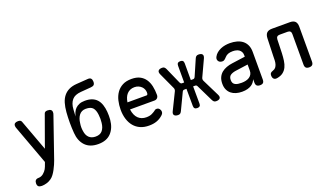

<svg xmlns="http://www.w3.org/2000/svg" viewBox="-83 -1342 3765 2192"><g transform="rotate(-20 1800.0 -246.0)"><path d="M247 15 255 -7 82 -477Q78 -486 76 -494.5Q74 -503 74 -511Q74 -531 87 -540.5Q100 -550 125 -550Q143 -550 153 -544Q163 -538 167 -526L306 -149L442 -526Q446 -538 455.5 -544Q465 -550 482 -550Q509 -550 522.5 -540Q536 -530 536 -510Q536 -502 534.5 -493.5Q533 -485 529 -476L361 10Q354 31 342 58Q330 85 315.5 112.5Q301 140 283.5 163.5Q266 187 246 201Q220 220 188 229Q156 238 130 238Q102 238 89 226.5Q76 215 76 189V188Q76 165 88 152Q100 139 125 139Q141 139 156.5 133Q172 127 185 116Q199 104 208 93Q217 82 224 70Q231 58 236 44.5Q241 31 247 15Z M1039 -628 913 -618Q877 -615 850 -604Q823 -593 805.5 -572.5Q788 -552 778 -524Q768 -496 766 -458L761 -375Q767 -400 777.5 -424Q788 -448 806.5 -466.5Q825 -485 853 -496.5Q881 -508 922 -508Q972 -508 1007.5 -494Q1043 -480 1066.5 -453.5Q1090 -427 1103 -388.5Q1116 -350 1120 -302Q1122 -278 1122 -253.5Q1122 -229 1120 -205Q1111 -107 1056 -48.5Q1001 10 900 10Q798 10 742.5 -48Q687 -106 680 -205Q675 -268 675 -331.5Q675 -395 680 -458Q685 -518 699 -565Q713 -612 739.5 -645Q766 -678 805 -697Q844 -716 897 -720L1039 -730Q1065 -732 1077 -718.5Q1089 -705 1089 -679Q1089 -653 1077 -641.5Q1065 -630 1039 -628ZM900 -81Q955 -81 982.5 -114.5Q1010 -148 1016 -205Q1019 -229 1019 -253.5Q1019 -278 1016 -302Q1010 -360 985 -389Q960 -418 900 -418Q873 -418 852.5 -408Q832 -398 818 -379.5Q804 -361 795.5 -337Q787 -313 784 -284Q780 -260 780 -237Q780 -214 784 -190Q791 -137 820.5 -109Q850 -81 900 -81Z M1659 -141Q1680 -141 1693 -125.5Q1706 -110 1706 -91Q1706 -80 1701.5 -70.5Q1697 -61 1683 -48Q1667 -34 1649 -23Q1631 -12 1610 -4.5Q1589 3 1565.5 6.5Q1542 10 1516 10Q1457 10 1411.5 -10Q1366 -30 1335 -67Q1304 -104 1287.5 -156Q1271 -208 1271 -272Q1271 -328 1283.5 -380.5Q1296 -433 1324 -473Q1352 -513 1396.5 -536.5Q1441 -560 1506 -560Q1567 -560 1607.5 -539Q1648 -518 1673 -481Q1698 -444 1708.5 -395Q1719 -346 1719 -289Q1719 -267 1705.5 -252.5Q1692 -238 1669 -238H1373Q1378 -200 1390.5 -172Q1403 -144 1422 -126Q1441 -108 1465.5 -99Q1490 -90 1518 -90Q1561 -90 1588 -103.5Q1615 -117 1630 -128Q1638 -136 1644.5 -138.5Q1651 -141 1659 -141ZM1373 -324H1606Q1611 -324 1616 -329.5Q1621 -335 1621 -353Q1621 -373 1613.5 -392Q1606 -411 1591 -426Q1576 -441 1554.5 -450.5Q1533 -460 1506 -460Q1477 -460 1454 -450Q1431 -440 1414.5 -422Q1398 -404 1388 -379.5Q1378 -355 1373 -324Z M1912 -21Q1905 -6 1895.5 2Q1886 10 1869 10Q1836 10 1822.5 -6Q1809 -22 1824 -52L1925 -258Q1930 -268 1930 -278.5Q1930 -289 1925 -299L1834 -497Q1820 -528 1833 -544Q1846 -560 1880 -560Q1897 -560 1906.5 -551.5Q1916 -543 1923 -528L2009 -334Q2013 -326 2018.5 -321Q2024 -316 2034 -316H2059V-519Q2059 -540 2069 -550Q2079 -560 2100 -560Q2120 -560 2130 -550Q2140 -540 2140 -519V-316H2167Q2177 -316 2183 -321Q2189 -326 2193 -335L2277 -528Q2283 -543 2293 -551.5Q2303 -560 2320 -560Q2354 -560 2366.5 -544Q2379 -528 2365 -497L2273 -299Q2268 -289 2268 -278.5Q2268 -268 2273 -258L2375 -52Q2390 -22 2377 -6Q2364 10 2330 10Q2314 10 2304.5 2.5Q2295 -5 2287 -21L2190 -220Q2186 -229 2180.5 -234Q2175 -239 2165 -239H2140L2141 -31Q2142 -10 2131.5 0Q2121 10 2101 10Q2080 10 2070 0Q2060 -10 2060 -31L2059 -239H2032Q2022 -239 2016.5 -234Q2011 -229 2007 -220Z M2810 -356V-375Q2810 -398 2801 -414.5Q2792 -431 2777.5 -441.5Q2763 -452 2743 -457Q2723 -462 2701 -462Q2668 -462 2645 -453.5Q2622 -445 2606 -427Q2599 -419 2592.5 -413Q2586 -407 2580.5 -402.5Q2575 -398 2568.5 -395.5Q2562 -393 2554 -393Q2519 -393 2505 -416.5Q2491 -440 2506 -467Q2519 -492 2540.5 -509.5Q2562 -527 2588 -538.5Q2614 -550 2643.5 -555Q2673 -560 2701 -560Q2746 -560 2785 -549.5Q2824 -539 2852.5 -517Q2881 -495 2897.5 -460Q2914 -425 2914 -376V-41Q2914 -14 2902 -2Q2890 10 2863.5 10Q2837 10 2824.5 -2.5Q2812 -15 2812 -41V-82Q2805 -65 2793 -48.5Q2781 -32 2761.5 -19Q2742 -6 2713.5 2Q2685 10 2647 10Q2607 10 2573.5 0Q2540 -10 2515.5 -30Q2491 -50 2477 -80.5Q2463 -111 2463 -152Q2463 -198 2478 -230Q2493 -262 2518.5 -283Q2544 -304 2578 -316.5Q2612 -329 2650 -334ZM2810 -261 2659 -240Q2617 -234 2592.5 -217Q2568 -200 2568 -159Q2568 -136 2576.5 -122Q2585 -108 2600 -100.5Q2615 -93 2634.5 -90.5Q2654 -88 2676 -88Q2702 -88 2726.5 -93.5Q2751 -99 2769.5 -111Q2788 -123 2799 -142Q2810 -161 2810 -187Z M3125 -466Q3127 -509 3147.5 -529.5Q3168 -550 3211 -550H3428Q3471 -550 3491.5 -529.5Q3512 -509 3512 -466V-42Q3512 -15 3499.5 -2.5Q3487 10 3461 10Q3434 10 3421.5 -2.5Q3409 -15 3409 -42V-414Q3409 -435 3398.5 -445.5Q3388 -456 3367 -456H3271Q3249 -456 3238.5 -445.5Q3228 -435 3227 -414L3222 -249Q3220 -201 3214 -159Q3208 -117 3192.5 -84.5Q3177 -52 3149 -30Q3121 -8 3076 0Q3049 5 3034 -8.5Q3019 -22 3019 -52Q3019 -70 3027.5 -79.5Q3036 -89 3057 -96Q3080 -103 3092 -118.5Q3104 -134 3110 -154.5Q3116 -175 3117 -199.5Q3118 -224 3118 -249Z"/></g></svg>

Font: Maple Mono Normal NL Medium
Style: Regular
Weight: 500
Monospace: yes
Designer: subframe7536
Version: Version 7.000